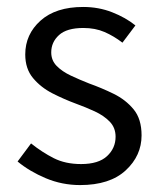

<svg xmlns="http://www.w3.org/2000/svg" viewBox="-20 -517 457 549"><path d="M209 12.2Q157.7 12.2 111.1 -7.3Q64.5 -26.9 30.3 -55.2L68.8 -106.9Q100.6 -81.5 133.8 -64.7Q167 -47.9 211.9 -47.9Q261.7 -47.9 286.1 -70.6Q310.5 -93.3 310.5 -126Q310.5 -151.9 293.7 -169.2Q276.9 -186.5 251 -198.5Q225.1 -210.4 198.2 -220.2Q163.6 -232.9 130.1 -250Q96.7 -267.1 74.5 -293.7Q52.2 -320.3 52.2 -361.3Q52.2 -418.9 95.9 -458Q139.6 -497.1 217.8 -497.1Q262.2 -497.1 300.8 -481.9Q339.4 -466.8 367.2 -444.3L330.1 -395Q305.2 -414.1 278.8 -425.5Q252.4 -437 218.3 -437Q170.9 -437 148.7 -416.7Q126.5 -396.5 126.5 -367.2Q126.5 -344.2 142.1 -328.4Q157.7 -312.5 182.6 -300.8Q207.5 -289.1 234.9 -278.3Q270.5 -265.6 304.9 -248.8Q339.4 -231.9 362.1 -204.3Q384.8 -176.8 384.8 -129.9Q384.8 -71.8 339.4 -29.8Q293.9 12.2 209 12.2Z"/></svg>

Font: Varta Light
Style: Regular
Weight: 400
Version: Version 1.004